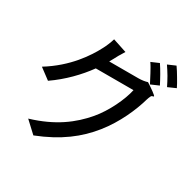

<svg xmlns="http://www.w3.org/2000/svg" viewBox="-187 -1034 1315 1297"><g transform="rotate(30 470.0 -385.0)"><path d="M765 -725C751 -749 737 -773 725 -790L665 -764C678 -746 691 -722 704 -698C717 -674 729 -650 739 -631L801 -658C792 -677 778 -701 765 -725ZM873 -765C859 -789 844 -813 831 -831L771 -805C784 -787 798 -764 812 -741C825 -718 838 -694 848 -673L909 -700C901 -718 887 -741 873 -765ZM536 -628H423L437 -653C447 -673 467 -709 486 -738L377 -774C369 -746 353 -708 342 -688C298 -603 211 -471 47 -370L130 -308C227 -375 308 -459 368 -542H514H662C645 -461 588 -340 519 -259C435 -160 323 -74 142 -20L229 61C405 -8 519 -97 605 -205C690 -311 745 -439 771 -531C774 -541 778 -552 783 -562C790 -575 799 -568 803 -575C806 -580 758 -614 720 -638C702 -632 676 -628 650 -628Z"/></g></svg>

Font: GenSekiGothic2 TW M
Style: Regular
Weight: 500
Version: Version 2.100;PS 2.1;hotconv 16.6.51;makeotf.lib2.5.65220 DE